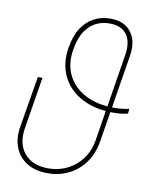

<svg xmlns="http://www.w3.org/2000/svg" viewBox="-84 -803 725 879"><g transform="rotate(10 278.5 -363.5)"><path d="M514.6 -345.7 512.7 -323.2Q505.9 -321.3 496.1 -319.3Q486.3 -317.4 473.6 -316.4Q460.9 -315.4 445.3 -315.4Q359.9 -315.4 298.6 -347.9Q237.3 -380.4 208.5 -438.7Q179.7 -497.1 192.4 -574.2L193.4 -578.1Q201.7 -628.9 224.1 -664.3Q246.6 -699.7 281 -718.5Q315.4 -737.3 358.4 -737.3Q423.8 -737.3 455.3 -695.3Q486.8 -653.3 475.6 -585L409.2 -175.8Q399.9 -118.7 370.4 -77.1Q340.8 -35.6 296.1 -12.9Q251.5 9.8 196.3 9.8Q139.6 9.8 100.8 -14.2Q62 -38.1 45.2 -80.3Q28.3 -122.6 37.1 -176.8L77.1 -416H98.6L59.6 -176.8Q47.4 -102.5 84.5 -57.6Q121.6 -12.7 195.3 -12.7Q268.6 -12.7 322 -57.6Q375.5 -102.5 387.7 -175.8L453.1 -582Q463.9 -646 439 -680.2Q414.1 -714.4 358.4 -714.8Q301.3 -714.4 264.2 -677.7Q227.1 -641.1 215.8 -571.3L214.8 -567.4Q203.6 -499.5 229.5 -447.8Q255.4 -396 311.3 -366.9Q367.2 -337.9 445.3 -337.9Q456.5 -337.9 466.6 -338.6Q476.6 -339.4 485.4 -340.3Q494.1 -341.3 501.5 -342.8Q508.8 -344.2 514.6 -345.7Z"/></g></svg>

Font: Inter 24pt Thin
Style: Italic
Weight: 250
Italic angle: -9.3988°
Version: Version 4.001;git-66647c0bb